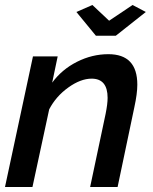

<svg xmlns="http://www.w3.org/2000/svg" viewBox="-20 -749 614 769"><path d="M286 -701 350 -729 417 -666 511 -729 564 -701 444 -606H364ZM112 -523H211L189 -418Q228 -471 288.5 -501.5Q349 -532 414 -532Q530 -532 530 -410Q530 -374 518 -319L451 0H341L403 -293Q411 -333 411 -357Q411 -434 347 -434Q303 -434 253.5 -398.5Q204 -363 177 -311L110 0H0Z"/></svg>

Font: Raleway-v4020 SemiBold
Style: Italic
Weight: 600
Italic angle: -12°
Designer: Matt McInerney, Pablo Impallari, Rodrigo Fuenzalida
Foundry: Matt McInerney, Pablo Impallari, Rodrigo Fuenzalida
Version: Version 4.020;PS 004.020;hotconv 1.0.88;makeotf.lib2.5.64775